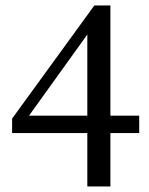

<svg xmlns="http://www.w3.org/2000/svg" viewBox="-20 -675 540 695"><path d="M483.9 -193.4V-256.3H71.8L73.6 -240.4L324.5 -589.7H296.1V0H379.6V-655.1H321.4L23.8 -245.7V-193.4H483.9Z"/></svg>

Font: Source Serif Variable
Style: Regular
Weight: 389
Designer: Frank Grießhammer
Foundry: Adobe Systems Incorporated
Version: Version 3.001;hotconv 1.0.111;makeotfexe 2.5.65597